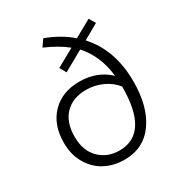

<svg xmlns="http://www.w3.org/2000/svg" viewBox="-174 -838 897 964"><g transform="rotate(-30 274.5 -356.5)"><path d="M440.9 -314.9Q412.1 -351.1 367.9 -371.1Q323.7 -391.1 274.9 -391.1Q197.3 -391.1 152.6 -345.2Q107.9 -299.3 107.9 -214.8Q107.9 -134.8 153.6 -88.9Q199.2 -43 270 -43Q440.9 -43 440.9 -314.9ZM234.9 -516.1 213.9 -553.2 317.9 -610.8Q269 -650.9 191.9 -684.1L219.2 -723.1Q308.1 -689 365.2 -638.2L464.8 -693.8L486.8 -657.2L397.9 -606.9Q502.9 -492.2 502.9 -309.1Q502.9 -163.1 441.4 -76.7Q379.9 9.8 269 9.8Q209 9.8 159.2 -15.4Q109.4 -40.5 77.6 -92.8Q45.9 -145 45.9 -215.8Q45.9 -320.3 106 -382.1Q166 -443.8 266.1 -443.8Q369.1 -443.8 437 -378.9Q422.9 -502.9 351.1 -581.1Z"/></g></svg>

Font: LT Hoop Light
Style: Regular
Weight: 300
Designer: Daniel Lyons
Foundry: LyonsType
Version: Version 1.000